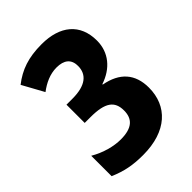

<svg xmlns="http://www.w3.org/2000/svg" viewBox="-213 -826 938 938"><g transform="rotate(-45 256.0 -357.0)"><path d="M451 -545C451 -661 374 -724 247 -724C155 -724 93 -702 34 -656L95 -545C131 -572 172 -592 218 -592C270 -592 298 -569 298 -523C298 -464 256 -429 166 -429H124V-303H164C266 -303 303 -274 303 -210C303 -153 271 -121 192 -121C144 -121 86 -136 33 -167V-26C94 0 144 10 215 10C379 10 468 -76 468 -203C468 -298 417 -355 319 -373V-376C400 -403 451 -463 451 -545Z"/></g></svg>

Font: Noto Sans Thai Looped Condensed ExtraBold
Style: Regular
Weight: 800
Width: 3
Designer: Sasikarn Vongin, Ben Mitchell
Foundry: The Fontpad Ltd
Version: Version 1.001